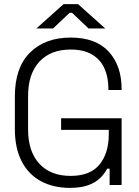

<svg xmlns="http://www.w3.org/2000/svg" viewBox="-20 -896 675 930"><path d="M52 -271V-429Q52 -569 125.5 -641.5Q199 -714 322 -714Q444 -714 506.5 -646Q569 -578 569 -465V-460H505V-467Q505 -522 486 -564.5Q467 -607 426.5 -631.5Q386 -656 322 -656Q225 -656 170.5 -597Q116 -538 116 -431V-269Q116 -162 170.5 -103Q225 -44 322 -44Q417 -44 462 -99Q507 -154 507 -247V-267H276V-323H569V0H511V-79H499Q487 -55 465 -33.5Q443 -12 407.5 1Q372 14 318 14Q238 14 178 -18.5Q118 -51 85 -114.5Q52 -178 52 -271ZM156 -758 288 -876H358L490 -758H409L329 -834H317L237 -758Z"/></svg>

Font: Space Grotesk Frontify Light
Style: Regular
Weight: 300
Designer: Florian Karsten
Version: Version 2.000